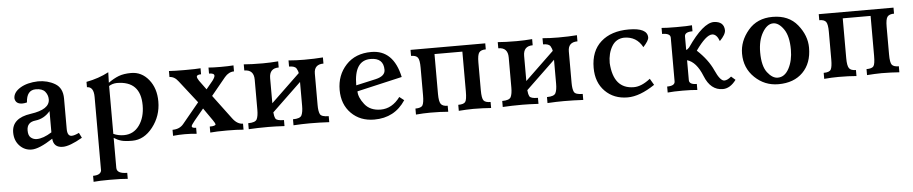

<svg xmlns="http://www.w3.org/2000/svg" viewBox="-43 -808 6649 1398"><g transform="rotate(-5 3281.0 -109.0)"><path d="M393.6 9.8Q326.2 9.8 321.3 -55.7Q220.7 9.8 166 9.8Q114.3 9.8 78.1 -28.3Q42 -66.4 42 -125Q42 -230.5 181.6 -250Q321.3 -269.5 321.3 -343.8Q321.3 -375 301.3 -399.9Q281.2 -424.8 233.4 -424.8Q166 -424.8 161.1 -335Q143.1 -330.1 127.9 -330.1Q78.1 -330.1 72.8 -372.1Q72.8 -416.5 123.8 -447.5Q174.8 -478.5 254.4 -481Q324.2 -481 378.4 -449Q432.6 -417 432.6 -339.8V-117.2Q432.6 -64.5 464.8 -64.5Q484.4 -64.5 518.6 -81.1L537.1 -43.9Q444.3 9.8 393.6 9.8ZM209 -63Q256.8 -63 319.3 -102.5V-257.8Q274.4 -205.1 211.2 -198.2Q147.9 -191.4 147.9 -130.9Q147.9 -92.8 167 -77.9Q186 -63 209 -63Z M843.8 283.2Q803.7 278.8 711.4 278.8Q639.2 278.8 594.2 283.2V239.3Q648.4 239.3 655.3 206.5V-331.5Q655.3 -407.2 606 -407.2V-446.3Q696.8 -463.4 770 -502.4Q767.6 -447.8 767.6 -425.8Q807.1 -454.1 844 -468.3Q880.9 -482.4 935.1 -482.4Q1011.7 -482.4 1063.2 -418.9Q1114.7 -355.5 1114.7 -258.8Q1114.7 -153.3 1051.3 -71.8Q987.8 9.8 900.9 9.8Q847.7 9.8 820.3 1.7Q793 -6.3 767.6 -22.9V196.3Q767.6 239.3 843.8 239.3ZM843.8 -36.1Q914.6 -36.1 956.5 -94.2Q998.5 -152.3 998.5 -240.7Q998.5 -418.9 824.7 -418.9Q791 -417.5 767.6 -401.9V-52.2Q802.7 -36.1 843.8 -36.1Z M1714.8 0Q1667.5 -4.4 1593.8 -4.4Q1514.2 -4.4 1471.7 0V-43.9Q1515.1 -43.9 1515.1 -57.1Q1515.1 -63 1499 -86.9L1434.6 -179.2L1366.2 -96.7Q1340.8 -65.9 1340.8 -56.6Q1341.3 -43.9 1372.1 -43.9V0Q1329.6 -4.4 1285.2 -4.4Q1242.2 -4.4 1199.7 0V-43.9Q1252.9 -43.9 1281.7 -80.6L1402.8 -227.5L1275.4 -390.6Q1247.1 -428.7 1210.9 -428.7V-472.7Q1249 -469.7 1328.6 -469.7Q1410.2 -469.7 1441.9 -472.7V-428.7Q1409.7 -428.7 1409.7 -413.1Q1409.7 -403.3 1422.9 -383.3L1472.2 -315.9L1520.5 -374.5Q1538.1 -397.9 1538.1 -410.2Q1538.1 -428.7 1500 -428.7V-472.7Q1531.7 -469.7 1588.4 -469.7Q1644 -469.7 1682.6 -472.7V-428.7Q1644 -428.7 1613.8 -393.1L1508.3 -264.6L1638.2 -90.8Q1672.4 -43.9 1714.8 -43.9Z M2341.3 0Q2270.5 -3.9 2199.2 -3.9Q2144.5 -3.9 2080.1 0V-43.9Q2132.8 -43.9 2143.8 -67.1Q2154.8 -90.3 2154.8 -134.8V-310.1L1941.9 -106.4Q1943.8 -78.6 1952.4 -61.3Q1960.9 -43.9 2014.2 -43.9V0Q1943.4 -3.9 1896.5 -3.9Q1817.4 -3.9 1752.9 0V-43.9Q1805.7 -43.9 1816.7 -67.1Q1827.6 -90.3 1827.6 -134.8V-355.5Q1827.6 -428.7 1757.8 -428.7V-473.6Q1812.5 -468.8 1896.5 -468.8Q1948.7 -468.8 2009.3 -473.6V-428.7Q1940.4 -428.7 1940.4 -356.4V-173.3L2151.4 -375.5Q2149.9 -389.2 2138.9 -408.9Q2127.9 -428.7 2085 -428.7V-473.6Q2139.6 -468.8 2199.2 -468.8Q2275.9 -468.8 2336.4 -473.6V-428.7Q2267.6 -428.7 2267.6 -361.3V-131.8Q2267.6 -86.4 2277.8 -65.2Q2288.1 -43.9 2341.3 -43.9Z M2670.4 9.8Q2567.4 9.8 2502.2 -55.7Q2437 -121.1 2437 -226.6Q2437 -335 2505.4 -408.7Q2573.7 -482.4 2690.4 -482.4Q2852.1 -482.4 2895.5 -281.7L2565.4 -205.6Q2565.4 -161.6 2605.7 -110.1Q2646 -58.6 2723.1 -58.6Q2806.2 -58.6 2865.2 -138.2L2898.9 -111.8Q2819.3 9.8 2670.4 9.8ZM2560.5 -250 2706.1 -282.7Q2775.4 -298.8 2775.4 -344.7Q2775.4 -432.1 2680.7 -432.1Q2560.5 -432.1 2560.5 -250Z M3524.4 0Q3468.3 -4.4 3394.5 -4.9Q3344.7 -4.4 3288.1 0V-43.9Q3327.6 -43.9 3339.6 -59.6Q3351.6 -75.2 3351.6 -135.7V-427.2H3147.9V-135.7Q3147.9 -81.1 3160.9 -62.5Q3173.8 -43.9 3210.9 -43.9V0Q3154.8 -4.9 3081.1 -4.9Q3031.2 -4.9 2975.1 0V-43.9Q3017.6 -43.9 3028.1 -63.2Q3038.6 -82.5 3038.6 -135.7V-337.9Q3038.6 -393.1 3025.9 -410.9Q3013.2 -428.7 2976.6 -428.7V-472.7H3522.9V-428.7Q3488.3 -428.7 3474.6 -411.6Q3460.9 -394.5 3460.9 -337.9V-135.7Q3460.9 -76.2 3473.9 -60.1Q3486.8 -43.9 3524.4 -43.9Z M4197.8 0Q4127 -3.9 4055.7 -3.9Q4001 -3.9 3936.5 0V-43.9Q3989.3 -43.9 4000.2 -67.1Q4011.2 -90.3 4011.2 -134.8V-310.1L3798.3 -106.4Q3800.3 -78.6 3808.8 -61.3Q3817.4 -43.9 3870.6 -43.9V0Q3799.8 -3.9 3752.9 -3.9Q3673.8 -3.9 3609.4 0V-43.9Q3662.1 -43.9 3673.1 -67.1Q3684.1 -90.3 3684.1 -134.8V-355.5Q3684.1 -428.7 3614.3 -428.7V-473.6Q3668.9 -468.8 3752.9 -468.8Q3805.2 -468.8 3865.7 -473.6V-428.7Q3796.9 -428.7 3796.9 -356.4V-173.3L4007.8 -375.5Q4006.3 -389.2 3995.4 -408.9Q3984.4 -428.7 3941.4 -428.7V-473.6Q3996.1 -468.8 4055.7 -468.8Q4132.3 -468.8 4192.9 -473.6V-428.7Q4124 -428.7 4124 -361.3V-131.8Q4124 -86.4 4134.3 -65.2Q4144.5 -43.9 4197.8 -43.9Z M4522 9.8Q4421.4 9.8 4357.4 -54.7Q4293.5 -119.1 4293.5 -225.6Q4293.5 -348.6 4368.4 -415.5Q4443.4 -482.4 4571.8 -482.4Q4708.5 -482.4 4708.5 -412.1Q4708.5 -389.6 4667.5 -344.7Q4624.5 -425.8 4532.7 -425.8Q4473.6 -423.3 4443.4 -372.3Q4413.1 -321.3 4413.1 -251Q4424.3 -60.5 4573.7 -60.5Q4629.4 -60.5 4693.8 -111.3L4721.2 -64.5Q4610.8 9.8 4522 9.8Z M5217.3 9.8Q5128.4 9.8 5085.9 -96.7Q5043.5 -203.1 4976.1 -222.2V-76.7Q4976.1 -43.9 5031.7 -43.9V0Q4988.8 -4.4 4924.8 -4.4Q4856.9 -4.4 4814.9 0V-43.9Q4872.1 -43.9 4872.1 -76.7V-396Q4872.1 -428.7 4811.5 -428.7V-472.7Q4843.8 -469.2 4919.4 -469.2Q5001.5 -469.2 5033.7 -472.7V-428.7Q4976.1 -428.7 4976.1 -396V-297.9Q4984.9 -297.9 4999 -313.5Q5115.2 -482.4 5194.8 -482.4Q5267.6 -480 5270 -416Q5270 -384.8 5226.1 -340.3Q5207 -393.1 5173.3 -393.1Q5128.9 -393.1 5052.7 -285.2Q5131.8 -211.9 5167.7 -131.6Q5203.6 -51.3 5233.9 -51.3Q5256.8 -51.3 5284.7 -75.7L5314.9 -49.3Q5271 9.8 5217.3 9.8Z M5624 9.8Q5523.9 9.8 5451.4 -59.8Q5378.9 -129.4 5378.9 -234.4Q5378.9 -326.7 5444.6 -404.5Q5510.3 -482.4 5623 -482.4Q5741.2 -482.4 5804.9 -403.6Q5868.7 -324.7 5868.7 -235.8Q5868.7 -122.6 5803 -56.4Q5737.3 9.8 5624 9.8ZM5623 -38.1Q5674.3 -38.1 5705.1 -95.7Q5735.8 -153.3 5735.8 -232.9Q5735.8 -332.5 5700 -383.8Q5664.1 -435.1 5624 -435.1Q5579.6 -435.1 5545.4 -377.4Q5511.2 -319.8 5511.2 -232.9Q5511.2 -132.3 5547.6 -85.2Q5584 -38.1 5623 -38.1Z M6508.3 0Q6452.1 -4.4 6378.4 -4.9Q6328.6 -4.4 6272 0V-43.9Q6311.5 -43.9 6323.5 -59.6Q6335.4 -75.2 6335.4 -135.7V-427.2H6131.8V-135.7Q6131.8 -81.1 6144.8 -62.5Q6157.7 -43.9 6194.8 -43.9V0Q6138.7 -4.9 6064.9 -4.9Q6015.1 -4.9 5959 0V-43.9Q6001.5 -43.9 6012 -63.2Q6022.5 -82.5 6022.5 -135.7V-337.9Q6022.5 -393.1 6009.8 -410.9Q5997.1 -428.7 5960.4 -428.7V-472.7H6506.8V-428.7Q6472.2 -428.7 6458.5 -411.6Q6444.8 -394.5 6444.8 -337.9V-135.7Q6444.8 -76.2 6457.8 -60.1Q6470.7 -43.9 6508.3 -43.9Z"/></g></svg>

Font: Kelvinch
Style: Bold
Weight: 700
Designer: Paul James Miller
Foundry: High-Logic / Made with FontCreator
Version: Version 3.501;March 28, 2021;FontCreator 13.0.0.2683 64-bit